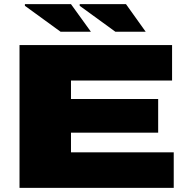

<svg xmlns="http://www.w3.org/2000/svg" viewBox="-20 -905 900 925"><path d="M74 0V-688H809V-517H322V-428H742V-266H322V-171H817V0ZM536 -752 364 -877V-885H587L682 -752ZM272 -752 100 -877V-885H322L418 -752Z"/></svg>

Font: Archivo Expanded Black
Style: Regular
Weight: 900
Width: 7
Designer: Hector Gatti
Foundry: Omnibus-Type
Version: Version 2.001